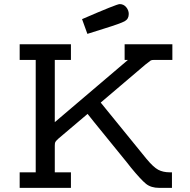

<svg xmlns="http://www.w3.org/2000/svg" viewBox="-20 -909 919 929"><path d="M75.2 0V-75.2H152.8V-619.1H75.2V-694.8H323.2V-619.1H245.1V-317.9L599.1 -619.1H583V-694.8H814V-619.1H726.1Q713.9 -619.1 709.5 -616.5Q705.1 -613.8 683.1 -596.2L467.8 -413.1V-412.1L497.1 -376L689 -140.1Q722.2 -100.1 745.6 -87.6Q769 -75.2 801.8 -75.2H812V0H750Q710.9 0 686.5 -19.5Q662.1 -39.1 612.8 -99.1Q603 -112.3 597.2 -119.1L434.1 -319.8Q424.3 -332 403.8 -357.9L263.2 -238.8Q250 -226.6 247.6 -221.7Q245.1 -216.8 245.1 -204.1V-75.2H323.2V0ZM377 -816.4Q545.9 -889.6 559.1 -889.2Q578.1 -889.2 590.6 -874.3Q603 -859.4 603 -841.3Q603 -817.4 583.5 -806.4Q564 -795.4 481.9 -770Q434.1 -754.9 402.8 -745.1Z"/></svg>

Font: CMU Concrete
Style: Bold
Weight: 700
Version: Version 0.7.0